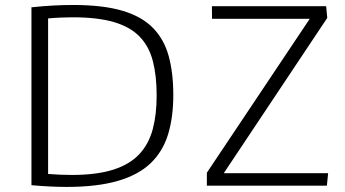

<svg xmlns="http://www.w3.org/2000/svg" viewBox="-20 -735 1364 760"><path d="M243.2 4.9Q213.4 4.9 177.7 3.2Q142.1 1.5 104.5 -2V-706.1Q148.9 -710.9 190.2 -713.1Q231.4 -715.3 269 -715.3Q387.2 -715.3 464.1 -692.6Q541 -669.9 585.2 -624.8Q629.4 -579.6 647.7 -513.2Q666 -446.8 666 -359.4Q666 -271 645.3 -203.1Q624.5 -135.3 576.2 -88.9Q527.8 -42.5 446 -18.8Q364.3 4.9 243.2 4.9ZM263.2 -42.5Q362.3 -42.5 427.7 -63.2Q493.2 -84 531 -124.3Q568.8 -164.6 584.5 -223.1Q600.1 -281.7 600.1 -356.9Q600.1 -435.1 585 -493.4Q569.8 -551.8 532.7 -590.1Q495.6 -628.4 431.2 -647.5Q366.7 -666.5 268.1 -666.5Q248.5 -666.5 223.1 -665.5Q197.8 -664.6 170.4 -662.1V-46.4Q195.3 -44.4 218.8 -43.5Q242.2 -42.5 263.2 -42.5ZM798.8 0V-51.3L1206.1 -660.6H819.3L818.8 -710.4H1271L1275.4 -664.1L865.7 -49.3H1278.8L1273.9 0Z"/></svg>

Font: Comme ExtraLight
Style: Regular
Weight: 250
Version: Version 1.000;gftools[0.9.27]